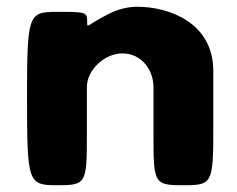

<svg xmlns="http://www.w3.org/2000/svg" viewBox="-20 -548 701 568"><path d="M149 0C234 0 237 -4 237 -145V-290C237 -341 289 -390 342 -390C399 -390 434 -341 434 -290V-145C434 -4 437 0 523 0C608 0 611 -5 611 -169V-338C611 -481 480 -528 386 -528C358 -528 331 -521 306 -509C233 -473 238 -460 238 -486C237 -512 234 -513 149 -513C63 -513 60 -506 60 -257C60 -7 63 0 149 0Z"/></svg>

Font: Hussar Print
Style: Bold
Weight: 700
Foundry: Cannot Into Space Fonts
Version: Version 2.00